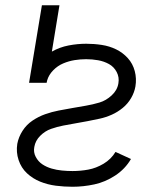

<svg xmlns="http://www.w3.org/2000/svg" viewBox="-20 -705 616 733"><path d="M257 8Q298 8 340 -1Q382 -10 420 -35Q458 -60 480 -98L421 -125Q404 -97 375.5 -80Q347 -63 317 -57.5Q287 -52 257 -52Q237 -52 216.5 -54Q196 -56 177 -61.5Q158 -67 142 -77.5Q126 -88 116.5 -106Q107 -124 111 -144Q115 -168 133.5 -186.5Q152 -205 175 -213Q198 -221 221 -225.5Q244 -230 267.5 -234Q291 -238 314.5 -242.5Q338 -247 361 -252Q384 -257 406.5 -267Q429 -277 448.5 -293Q468 -309 480.5 -330.5Q493 -352 497 -375Q502 -405 494.5 -433.5Q487 -462 468 -483Q449 -504 423.5 -516.5Q398 -529 368.5 -533.5Q339 -538 309 -538Q276 -538 242 -531.5Q208 -525 178 -508L207 -685H140L91 -389H158L160 -398Q166 -419 183 -436.5Q200 -454 221.5 -463Q243 -472 265 -475.5Q287 -479 309 -479Q332 -479 354.5 -475Q377 -471 396 -460.5Q415 -450 425.5 -430Q436 -410 432 -387Q428 -361 406.5 -341Q385 -321 359.5 -313.5Q334 -306 308 -301.5Q282 -297 256 -292.5Q230 -288 204 -283Q178 -278 152.5 -269Q127 -260 104 -244.5Q81 -229 66 -205.5Q51 -182 46 -156Q41 -124 51 -94Q61 -64 83 -43.5Q105 -23 133.5 -11.5Q162 0 193.5 4Q225 8 257 8Z"/></svg>

Font: Iosevka Sparkle Light
Style: Italic
Weight: 300
Italic angle: -9°
Designer: Belleve Invis
Foundry: Belleve Invis
Version: Version 4.5.0; ttfautohint (v1.8.3)